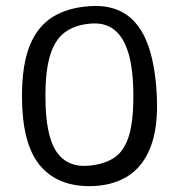

<svg xmlns="http://www.w3.org/2000/svg" viewBox="-20 -628 610 655"><path d="M515 -300Q520 -194 493.5 -126Q467 -58 413.5 -25.5Q360 7 285 7Q173 7 114 -66.5Q55 -140 55 -300Q55 -407 81.5 -472.5Q108 -538 159.5 -570Q211 -602 286 -607Q360 -612 409 -579.5Q458 -547 484 -477Q510 -407 515 -300ZM135 -300Q135 -165 173 -110Q211 -55 286 -63Q336 -68 369 -89.5Q402 -111 418.5 -160.5Q435 -210 435 -300Q435 -389 418.5 -445.5Q402 -502 368.5 -527.5Q335 -553 284 -547Q234 -542 201 -517.5Q168 -493 151.5 -441Q135 -389 135 -300Z"/></svg>

Font: Winky Sans Light
Style: Regular
Weight: 300
Designer: Simon Atzbach
Foundry: typofactur
Version: Version 1.205